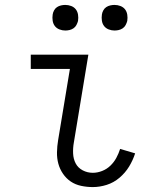

<svg xmlns="http://www.w3.org/2000/svg" viewBox="-20 -752 640 780"><path d="M357 8Q333 8 309.5 3Q286 -2 267.5 -14.5Q249 -27 236 -46Q223 -65 217 -87Q211 -109 211.5 -133.5Q212 -158 216 -182L264 -472H105V-530H339L280 -173Q276 -151 277 -128.5Q278 -106 287.5 -88Q297 -70 316 -60Q335 -50 357 -50Q376 -50 395 -57.5Q414 -65 428.5 -79Q443 -93 452.5 -110.5Q462 -128 468 -147L529 -129Q520 -101 504.5 -75.5Q489 -50 465.5 -30Q442 -10 413.5 -1Q385 8 357 8ZM445 -628Q433 -628 421.5 -632.5Q410 -637 403 -646Q396 -655 394 -667.5Q392 -680 394 -693Q395 -701 399.5 -709.5Q404 -718 411.5 -723Q419 -728 428 -730Q437 -732 445 -732Q458 -732 469.5 -727.5Q481 -723 488 -714Q495 -705 497 -692.5Q499 -680 497 -667Q495 -659 490.5 -650.5Q486 -642 478.5 -637Q471 -632 462.5 -630Q454 -628 445 -628ZM245 -628Q233 -628 221.5 -632.5Q210 -637 203 -646Q196 -655 194 -667.5Q192 -680 194 -693Q195 -701 199.5 -709.5Q204 -718 211.5 -723Q219 -728 228 -730Q237 -732 245 -732Q258 -732 269.5 -727.5Q281 -723 288 -714Q295 -705 297 -692.5Q299 -680 297 -667Q295 -659 290.5 -650.5Q286 -642 278.5 -637Q271 -632 262.5 -630Q254 -628 245 -628Z"/></svg>

Font: Iosevka Slab Light Extended
Style: Italic
Weight: 300
Width: 7
Italic angle: -9°
Monospace: yes
Designer: Belleve Invis
Foundry: Belleve Invis
Version: Version 11.1.0; ttfautohint (v1.8.3)